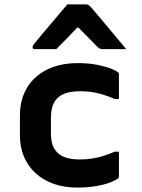

<svg xmlns="http://www.w3.org/2000/svg" viewBox="-20 -835 640 867"><path d="M333 -550Q380 -550 418 -542.5Q456 -535 480.5 -525.5Q505 -516 513 -508Q516 -507 516.5 -504.5Q517 -502 517 -499Q517 -472 517 -444Q517 -416 517 -388H498Q459 -405 422 -414Q385 -423 342 -423Q299 -423 269.5 -411.5Q240 -400 225 -373.5Q210 -347 210 -304V-231Q210 -203 217 -182Q224 -161 239 -146Q254 -131 279 -123Q304 -115 341 -115Q370 -115 396 -119Q422 -123 447 -131Q472 -139 498 -150H517Q517 -122 517 -94Q517 -66 517 -38Q517 -36 516.5 -34Q516 -32 514 -30Q505 -22 480 -12Q455 -2 416 5Q377 12 329 12Q268 12 220.5 -5.5Q173 -23 139.5 -54Q106 -85 88 -128Q70 -171 70 -223V-314Q70 -384 101 -437Q132 -490 191 -520Q250 -550 333 -550ZM284 -815Q305 -815 326.5 -815Q348 -815 369 -815Q377 -815 382 -811Q387 -807 399 -793Q406 -784 424 -763.5Q442 -743 464 -716Q486 -689 509 -662Q532 -635 550 -613Q524 -613 499 -613Q474 -613 448 -613Q437 -613 431.5 -615Q426 -617 419 -624Q408 -635 382.5 -661.5Q357 -688 314 -731L364 -710H302L350 -733Q310 -690 283 -662.5Q256 -635 234 -613H137Q133 -613 131 -614Q129 -615 128 -617.5Q127 -620 127 -622Q127 -627 130 -631Q133 -635 145 -650Q156 -664 175 -686.5Q194 -709 215.5 -734Q237 -759 255 -781Q273 -803 284 -815Z"/></svg>

Font: RecMonoLinear Nerd Font Mono
Style: Bold
Weight: 700
Monospace: yes
Version: Version 1.085; ttfautohint (v1.8.4.7-5d5b);Nerd Fonts 3.2.1